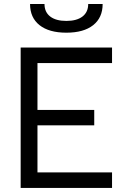

<svg xmlns="http://www.w3.org/2000/svg" viewBox="-20 -928 626 948"><path d="M82 0V-693.4H533.2V-616.7H165V-385.3H445.3V-309.1H165V-76.7H533.2V0ZM307.6 -766.6Q222.2 -766.6 175.3 -803.7Q128.4 -840.8 128.4 -908.2H199.7Q199.7 -868.2 228 -846.4Q256.3 -824.7 307.6 -824.7Q358.9 -824.7 387.2 -846.4Q415.5 -868.2 415.5 -908.2H486.8Q486.8 -840.8 439.9 -803.7Q393.1 -766.6 307.6 -766.6Z"/></svg>

Font: Cascadia Mono SemiLight
Style: Regular
Weight: 350
Monospace: yes
Designer: Aaron Bell
Foundry: Saja Typeworks
Version: Version 2404.023; ttfautohint (v1.8.4)